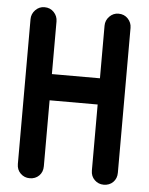

<svg xmlns="http://www.w3.org/2000/svg" viewBox="-53 -778 647 832"><g transform="rotate(5 270.5 -362.0)"><path d="M51 -677Q51 -700 67.5 -717Q84 -734 107 -734Q132 -734 148 -717Q164 -700 164 -677V-448H373V-677Q373 -700 389.5 -717Q406 -734 429 -734Q454 -734 470 -717Q486 -700 486 -677V-47Q486 -22 470 -6Q454 10 429 10Q406 10 389.5 -6Q373 -22 373 -47V-334H164V-47Q164 -22 148 -6Q132 10 107 10Q84 10 67.5 -6Q51 -22 51 -47Z"/></g></svg>

Font: VDS
Style: Bold
Weight: 700
Designer: artmaker
Foundry: artmaker
Version: Version 1.000 2009 initial release